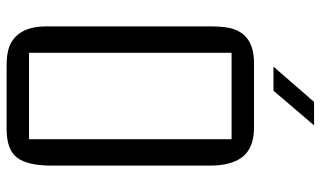

<svg xmlns="http://www.w3.org/2000/svg" viewBox="-215 -757 972 582"><g transform="rotate(90 271.0 -466.0)"><path d="M171 -750Q79 -750 64 -672Q60 -648 60 -617V-121Q60 -32 122 -8Q144 0 179 0H371Q434 0 458 -32Q482 -64 482 -136V-617Q482 -683 454.5 -716.5Q427 -750 366 -750ZM140 -682H402V-68H140ZM289 -932H360L255 -809H182Z"/></g></svg>

Font: Kelly Slab
Style: Regular
Weight: 400
Designer: Denis Masharov
Foundry: Denis Masharov
Version: Version 1.001